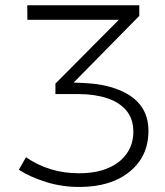

<svg xmlns="http://www.w3.org/2000/svg" viewBox="-20 -720 640 743"><path d="M287.5 3.5Q219.5 3.5 158.5 -15.5Q97.5 -34.5 53 -63L80.5 -111.5Q171 -49.5 285 -49.5Q353 -49.5 400 -70.2Q447 -91 471.5 -127.2Q496 -163.5 496 -209.5Q496 -260 469 -292.2Q442 -324.5 393.8 -340.2Q345.5 -356 282.5 -356H194.5V-396.5L440 -643.5H86L85.5 -699.5H519V-658.5L265 -400.5Q309 -399 330.5 -397Q413 -390 471.5 -357Q554.5 -309.5 554.5 -213.5Q554.5 -115 481.8 -55.8Q409 3.5 287.5 3.5Z"/></svg>

Font: Argentum Novus Light
Style: Regular
Weight: 300
Designer: Julieta Ulanovsky (font) & Cristiano Sobral (main changes)
Foundry: Julieta Ulanovsky (font) & Cristiano Sobral (main changes)
Version: Version 3.00;November 27, 2020;FontCreator 13.0.0.2655 64-bi